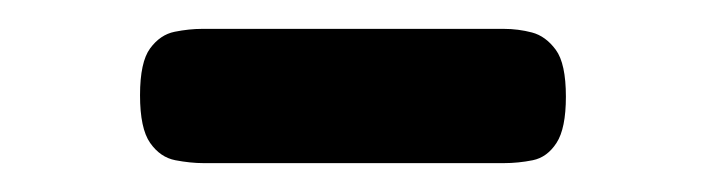

<svg xmlns="http://www.w3.org/2000/svg" viewBox="-20 -679 493 133"><path d="M121 -566Q112 -566 101.5 -568Q91 -570 84 -580Q77 -590 77 -613Q77 -636 84 -645.5Q91 -655 101 -657Q111 -659 120 -659H329Q339 -659 348.5 -656.5Q358 -654 365 -644.5Q372 -635 372 -612Q372 -590 365.5 -580Q359 -570 349 -568Q339 -566 329 -566Z"/></svg>

Font: Fredoka SemiCondensed SemiBold
Style: Regular
Weight: 600
Width: 4
Designer: Ben Nathan
Foundry: Milena B. Brandão, Ben Nathan
Version: Version 2.001